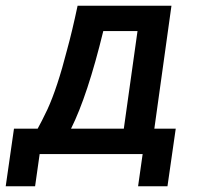

<svg xmlns="http://www.w3.org/2000/svg" viewBox="-127 -540 741 673"><path d="M460 113 489 -89H414L474 -520H145Q126 -430 108 -365Q74 -232 39 -156Q18 -112 5 -89H-78L-107 113H-4L12 0H373L357 113ZM307 -89H122Q180 -205 235 -431H355Z"/></svg>

Font: Brisa Sans Medium
Style: Italic
Weight: 600
Italic angle: -8°
Designer: Dalton Maag Ltd
Foundry: Dalton Maag Ltd
Version: Version 1.101;July 10, 2019;FontCreator 11.5.0.2425 64-bit